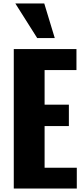

<svg xmlns="http://www.w3.org/2000/svg" viewBox="-20 -1095 487 1115"><path d="M60 0V-810H424V-688H239V-487H380V-363H239V-121H426V0ZM196 -874 69 -1075H237L298 -874Z"/></svg>

Font: Oswald
Style: Bold
Weight: 700
Designer: Vernon Adams
Foundry: Vernon Adams
Version: Version 4.103;gftools[0.9.33.dev8+g029e19f]